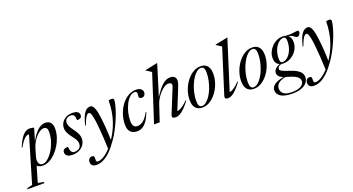

<svg xmlns="http://www.w3.org/2000/svg" viewBox="-145 -1494 4577 2493"><g transform="rotate(-20 2144.0 -248.0)"><path d="M162.5 -131.5Q158.5 -117.5 156.8 -105.5Q155 -93.5 155 -83.5Q155 -53.5 169.2 -32.2Q183.5 -11 214.5 -11Q242 -11 272.5 -32.5Q303 -54 331.8 -90.5Q360.5 -127 383.5 -173.5Q406.5 -220 420 -271.2Q433.5 -322.5 433.5 -372.5Q433.5 -410 420.5 -426.8Q407.5 -443.5 382.5 -443.5Q359 -443.5 335.2 -430.5Q311.5 -417.5 289.2 -395.8Q267 -374 247.8 -347Q228.5 -320 214.5 -290.8Q200.5 -261.5 192.5 -234.5ZM102 -55 138 -43.5 67.5 198 150.5 215 146 229.5H-87L-82.5 215L-10.5 198L172 -418Q175 -426.5 173 -431Q171 -435.5 164.5 -435.5Q152.5 -435.5 134 -424.5Q115.5 -413.5 91.2 -384.5Q67 -355.5 37 -301.5L28.5 -305Q60 -380.5 89.2 -423.5Q118.5 -466.5 148 -484.8Q177.5 -503 210 -503Q227.5 -503 241 -500.2Q254.5 -497.5 268.5 -492L208.5 -291.5L202 -295Q245 -375.5 283.2 -420.8Q321.5 -466 355.8 -484.5Q390 -503 420 -503Q470.5 -503 495.8 -473.8Q521 -444.5 521 -390.5Q521 -331.5 502.8 -273.8Q484.5 -216 453 -164.8Q421.5 -113.5 381.8 -74.2Q342 -35 298.8 -12.5Q255.5 10 214 10Q169.5 10 141.8 -8Q114 -26 102 -55Z M595.5 -108.5Q598.5 -82 603 -65Q607.5 -48 616 -36.5Q624.5 -25 634.2 -21.2Q644 -17.5 655.5 -17.5Q684.5 -17.5 705.2 -27Q726 -36.5 737.2 -54.5Q748.5 -72.5 748.5 -98Q748.5 -114 742.8 -131.2Q737 -148.5 723.8 -170Q710.5 -191.5 687.5 -220Q665 -249 652.2 -272.2Q639.5 -295.5 634.2 -315.2Q629 -335 629 -353.5Q629 -395 650.5 -428.8Q672 -462.5 709.8 -482.8Q747.5 -503 797.5 -503Q833 -503 854 -494.8Q875 -486.5 884 -472.2Q893 -458 893 -439Q893 -424.5 886.2 -414.2Q879.5 -404 864.8 -398.2Q850 -392.5 825 -392.5Q825.5 -420 822 -435.8Q818.5 -451.5 810.5 -461Q803 -471 793 -475Q783 -479 769 -479Q731.5 -479 709 -459.8Q686.5 -440.5 686.5 -404.5Q686.5 -390.5 691.5 -374.8Q696.5 -359 708.8 -338Q721 -317 743.5 -286.5Q766 -257 778.8 -233.2Q791.5 -209.5 797 -189.8Q802.5 -170 802.5 -151Q802.5 -104.5 779 -68Q755.5 -31.5 714.8 -10.8Q674 10 622.5 10Q586 10 564 1.5Q542 -7 532 -22Q522 -37 522 -56Q522 -73.5 529.8 -85.2Q537.5 -97 554 -102.8Q570.5 -108.5 595.5 -108.5Z M910.5 -290H900.5Q915 -351.5 931.2 -392.8Q947.5 -434 965.5 -458.2Q983.5 -482.5 1003.2 -492.8Q1023 -503 1044 -503Q1057.5 -503 1068.5 -496.2Q1079.5 -489.5 1089.2 -472.8Q1099 -456 1108 -426.5Q1117.5 -397.5 1126.2 -335Q1135 -272.5 1142.2 -181.2Q1149.5 -90 1151.5 27.5L1079 107.5Q1075 7.5 1070 -69.5Q1065 -146.5 1060 -202.8Q1055 -259 1049.8 -296.8Q1044.5 -334.5 1039.5 -356.5Q1033 -386 1026.5 -401.5Q1020 -417 1013.8 -422.8Q1007.5 -428.5 1000.5 -428.5Q988.5 -428.5 975.2 -417.2Q962 -406 946.5 -376.2Q931 -346.5 910.5 -290ZM1111 52 1123.5 36.5Q1166 -19.5 1198.5 -80.8Q1231 -142 1253.2 -208Q1275.5 -274 1287 -345Q1298.5 -416 1298.5 -493Q1311 -497 1320.5 -498Q1330 -499 1340.5 -499Q1356 -499 1363 -493.2Q1370 -487.5 1370 -476.5Q1370 -452 1360.2 -410.8Q1350.5 -369.5 1332.8 -317.5Q1315 -265.5 1290 -208.5Q1265 -151.5 1235 -95Q1205 -38.5 1170.5 11Q1113.5 93.5 1061.8 144Q1010 194.5 962.2 217Q914.5 239.5 869 239.5Q828 239.5 809.8 221.5Q791.5 203.5 791.5 175Q791.5 149.5 806 131.8Q820.5 114 844.5 114Q865.5 114 872 125Q878.5 136 876 161Q874 186 880.5 194.5Q887 203 901.5 203Q928.5 203 963.8 185.5Q999 168 1037 134Q1075 100 1111 52Z M1653.5 -480.5Q1615 -480.5 1582 -449.8Q1549 -419 1524 -369.8Q1499 -320.5 1485 -262.5Q1471 -204.5 1471 -150Q1471 -97.5 1488.2 -75Q1505.5 -52.5 1540 -52.5Q1565.5 -52.5 1591.8 -65Q1618 -77.5 1644.8 -106.5Q1671.5 -135.5 1697.5 -185L1708 -184.5Q1678 -109.5 1646.8 -67Q1615.5 -24.5 1582.5 -7.2Q1549.5 10 1512.5 10Q1454 10 1421.8 -23.5Q1389.5 -57 1389.5 -122.5Q1389.5 -197 1412.5 -265.5Q1435.5 -334 1475.2 -387.5Q1515 -441 1566.8 -472Q1618.5 -503 1675.5 -503Q1724.5 -503 1746.8 -483Q1769 -463 1769 -434.5Q1769 -412 1754.5 -395.5Q1740 -379 1714.5 -379Q1694 -379 1685.2 -391Q1676.5 -403 1681 -431Q1685 -459.5 1678.2 -470Q1671.5 -480.5 1653.5 -480.5Z M1901 -229.5 1824.5 0H1746.5L1955.5 -647.5Q1946.5 -654 1935 -661.5Q1923.5 -669 1910.5 -677.5Q1897.5 -686 1883 -694.5L1884.5 -699.5L2054 -735H2057.5L1918 -286.5L1910.5 -287Q1950.5 -350.5 1982.8 -392.2Q2015 -434 2043 -458Q2071 -482 2096.8 -492.2Q2122.5 -502.5 2147.5 -502.5Q2192 -502.5 2210.2 -482.5Q2228.5 -462.5 2228.5 -433Q2228.5 -416.5 2223 -396.2Q2217.5 -376 2201 -335L2083 -42L2074.5 -57.5Q2090 -55 2113 -62.5Q2136 -70 2167.5 -91.8Q2199 -113.5 2238 -153.5L2245 -147.5Q2203 -90.5 2167.2 -55.8Q2131.5 -21 2101.2 -5.5Q2071 10 2046.5 10Q2014 10 2003.2 -2Q1992.5 -14 2004.5 -44L2124 -338Q2136 -366.5 2140.8 -380.2Q2145.5 -394 2145.5 -403Q2145.5 -418 2134.8 -426.2Q2124 -434.5 2101 -434.5Q2071.5 -434.5 2040.2 -413.8Q2009 -393 1980.5 -360.8Q1952 -328.5 1931 -293.5Q1910 -258.5 1901 -229.5Z M2568.5 -503Q2610 -503 2638 -485.8Q2666 -468.5 2680.2 -435.8Q2694.5 -403 2694.5 -356Q2694.5 -289.5 2672 -224.5Q2649.5 -159.5 2610.2 -106.5Q2571 -53.5 2520.5 -21.8Q2470 10 2414 10Q2373 10 2344.8 -7.2Q2316.5 -24.5 2302.2 -57.5Q2288 -90.5 2288 -137Q2288 -203.5 2310.5 -268.5Q2333 -333.5 2372.2 -386.5Q2411.5 -439.5 2462 -471.2Q2512.5 -503 2568.5 -503ZM2415 -10.5Q2444 -10.5 2473.2 -33.5Q2502.5 -56.5 2528.5 -96Q2554.5 -135.5 2574.5 -185.2Q2594.5 -235 2606.2 -289.2Q2618 -343.5 2618 -395.5Q2618 -439.5 2606 -460.8Q2594 -482 2567.5 -482Q2538.5 -482 2509.2 -459Q2480 -436 2454 -396.8Q2428 -357.5 2408 -307.8Q2388 -258 2376.2 -203.8Q2364.5 -149.5 2364.5 -97.5Q2364.5 -53.5 2376.5 -32Q2388.5 -10.5 2415 -10.5Z M2923 -647.5Q2914 -654 2902.8 -661.5Q2891.5 -669 2878.5 -677.5Q2865.5 -686 2851 -694.5L2852 -699.5L3023 -735H3027L2808 -43L2799 -60.5Q2808.5 -55 2828.8 -60.5Q2849 -66 2880.5 -87.8Q2912 -109.5 2954.5 -153.5L2961 -147.5Q2919.5 -91 2884.8 -56.2Q2850 -21.5 2821.8 -5.8Q2793.5 10 2771.5 10Q2741.5 10 2731.8 -1.2Q2722 -12.5 2731 -39.5Z M3281 -503Q3322.5 -503 3350.5 -485.8Q3378.5 -468.5 3392.8 -435.8Q3407 -403 3407 -356Q3407 -289.5 3384.5 -224.5Q3362 -159.5 3322.8 -106.5Q3283.5 -53.5 3233 -21.8Q3182.5 10 3126.5 10Q3085.5 10 3057.2 -7.2Q3029 -24.5 3014.8 -57.5Q3000.5 -90.5 3000.5 -137Q3000.5 -203.5 3023 -268.5Q3045.5 -333.5 3084.8 -386.5Q3124 -439.5 3174.5 -471.2Q3225 -503 3281 -503ZM3127.5 -10.5Q3156.5 -10.5 3185.8 -33.5Q3215 -56.5 3241 -96Q3267 -135.5 3287 -185.2Q3307 -235 3318.8 -289.2Q3330.5 -343.5 3330.5 -395.5Q3330.5 -439.5 3318.5 -460.8Q3306.5 -482 3280 -482Q3251 -482 3221.8 -459Q3192.5 -436 3166.5 -396.8Q3140.5 -357.5 3120.5 -307.8Q3100.5 -258 3088.8 -203.8Q3077 -149.5 3077 -97.5Q3077 -53.5 3089 -32Q3101 -10.5 3127.5 -10.5Z M3882.5 -430.5Q3874.5 -430.5 3867.2 -435.5Q3860 -440.5 3850 -448.2Q3840 -456 3825.5 -464Q3811 -472 3788.5 -478Q3766 -484 3734 -485L3726.5 -497.5Q3783 -493 3817.2 -495.2Q3851.5 -497.5 3872.2 -501.5Q3893 -505.5 3908.5 -505.5Q3919 -505.5 3923.8 -500.2Q3928.5 -495 3928.5 -485Q3928.5 -474 3924.5 -464.2Q3920.5 -454.5 3914 -446.8Q3907.5 -439 3899.2 -434.8Q3891 -430.5 3882.5 -430.5ZM3595.5 -188.5Q3615.5 -188.5 3636.2 -199.5Q3657 -210.5 3676.5 -231.5Q3696 -252.5 3711 -281.2Q3726 -310 3735 -346Q3744 -382 3744 -423Q3744 -455.5 3734.8 -469.2Q3725.5 -483 3707 -483Q3687 -483 3666 -471.8Q3645 -460.5 3625.8 -439.8Q3606.5 -419 3591.2 -390Q3576 -361 3567.2 -325.2Q3558.5 -289.5 3558.5 -248Q3558.5 -215.5 3568 -202Q3577.5 -188.5 3595.5 -188.5ZM3704.5 -502.5Q3740.5 -502.5 3765.2 -488.2Q3790 -474 3802.8 -448Q3815.5 -422 3815.5 -387Q3815.5 -342.5 3797.8 -302.8Q3780 -263 3749.5 -233Q3719 -203 3679.8 -185.8Q3640.5 -168.5 3597.5 -168.5Q3562 -168.5 3537.2 -182Q3512.5 -195.5 3499.5 -220.5Q3486.5 -245.5 3486.5 -280Q3486.5 -323.5 3504 -363.2Q3521.5 -403 3552 -434.5Q3582.5 -466 3621.8 -484.2Q3661 -502.5 3704.5 -502.5ZM3579 239.5Q3522 239.5 3481.2 230.8Q3440.5 222 3414.8 205.8Q3389 189.5 3376.8 167.8Q3364.5 146 3364.5 120Q3364.5 88 3386.8 62Q3409 36 3458.5 17.2Q3508 -1.5 3589.5 -9.5H3629.5V0.5Q3577.5 0.5 3539.2 9.8Q3501 19 3476 35Q3451 51 3438.8 71.8Q3426.5 92.5 3426.5 117Q3426.5 147.5 3442 170.8Q3457.5 194 3490.8 206.8Q3524 219.5 3577 219.5Q3634 219.5 3670.8 206.2Q3707.5 193 3725.2 171.2Q3743 149.5 3743 126Q3743 108 3734.5 92.5Q3726 77 3707.2 63.2Q3688.5 49.5 3658.5 37.2Q3628.5 25 3585 13Q3534 -1 3507 -16Q3480 -31 3470 -48.5Q3460 -66 3460 -86Q3460 -108 3472.2 -126.5Q3484.5 -145 3508.5 -159.8Q3532.5 -174.5 3566.5 -184L3578.5 -173.5Q3545.5 -167.5 3530.2 -153.5Q3515 -139.5 3515 -122Q3515 -113.5 3518.8 -106.8Q3522.5 -100 3534.8 -92.2Q3547 -84.5 3572 -74.8Q3597 -65 3640 -51Q3702 -31.5 3737.5 -9Q3773 13.5 3788 39.2Q3803 65 3803 96Q3803 125.5 3788.2 151.5Q3773.5 177.5 3744.8 197.5Q3716 217.5 3674.2 228.5Q3632.5 239.5 3579 239.5Z M3915.5 -290H3905.5Q3920 -351.5 3936.2 -392.8Q3952.5 -434 3970.5 -458.2Q3988.5 -482.5 4008.2 -492.8Q4028 -503 4049 -503Q4062.5 -503 4073.5 -496.2Q4084.5 -489.5 4094.2 -472.8Q4104 -456 4113 -426.5Q4122.5 -397.5 4131.2 -335Q4140 -272.5 4147.2 -181.2Q4154.5 -90 4156.5 27.5L4084 107.5Q4080 7.5 4075 -69.5Q4070 -146.5 4065 -202.8Q4060 -259 4054.8 -296.8Q4049.5 -334.5 4044.5 -356.5Q4038 -386 4031.5 -401.5Q4025 -417 4018.8 -422.8Q4012.5 -428.5 4005.5 -428.5Q3993.5 -428.5 3980.2 -417.2Q3967 -406 3951.5 -376.2Q3936 -346.5 3915.5 -290ZM4116 52 4128.5 36.5Q4171 -19.5 4203.5 -80.8Q4236 -142 4258.2 -208Q4280.5 -274 4292 -345Q4303.5 -416 4303.5 -493Q4316 -497 4325.5 -498Q4335 -499 4345.5 -499Q4361 -499 4368 -493.2Q4375 -487.5 4375 -476.5Q4375 -452 4365.2 -410.8Q4355.5 -369.5 4337.8 -317.5Q4320 -265.5 4295 -208.5Q4270 -151.5 4240 -95Q4210 -38.5 4175.5 11Q4118.5 93.5 4066.8 144Q4015 194.5 3967.2 217Q3919.5 239.5 3874 239.5Q3833 239.5 3814.8 221.5Q3796.5 203.5 3796.5 175Q3796.5 149.5 3811 131.8Q3825.5 114 3849.5 114Q3870.5 114 3877 125Q3883.5 136 3881 161Q3879 186 3885.5 194.5Q3892 203 3906.5 203Q3933.5 203 3968.8 185.5Q4004 168 4042 134Q4080 100 4116 52Z"/></g></svg>

Font: Newsreader 60pt
Style: Italic
Weight: 400
Italic angle: -17°
Designer: Hugues Gentile
Foundry: Production Type
Version: Version 1.003